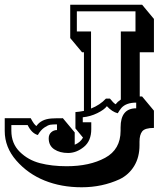

<svg xmlns="http://www.w3.org/2000/svg" viewBox="-20 -720 696 812"><path d="M335 -499H327L277 -559V-700H581L631 -640V-499H571V-312H581L631 -252V-179Q593 -179 581.5 -164.5Q570 -150 570 -121V-106Q570 -55 547.5 -18Q525 19 486 38Q412 72 325.5 72Q239 72 168.5 43.5Q98 15 49 -41Q0 -97 0 -166V-220H110Q124 -193 134 -187Q154 -216 198 -219Q213 -220 246 -220L296 -160V-108Q319 -117 331 -138L299 -177V-246Q314 -247 335 -251ZM490 -181Q490 -262 556 -262V-286Q513 -286 493 -263Q485 -253 478 -241Q454 -247 432 -271Q421 -256 391.5 -241.5Q362 -227 330 -224V-203H366V-174Q366 -124 334.5 -98.5Q303 -73 268 -73Q233 -73 209.5 -88.5Q186 -104 186 -135Q186 -151 196.5 -160.5Q207 -170 221 -170V-194Q203 -194 193 -192.5Q183 -191 167.5 -180.5Q152 -170 140 -149Q114 -156 97 -191H28V-167Q28 -113 63.5 -78Q99 -43 149 -30Q199 -17 262 -17Q359 -17 424.5 -52.5Q490 -88 490 -167ZM365 -587V-261Q403 -276 428 -303H445Q459 -285 469 -279L478 -289Q484 -294 491 -299V-587H553V-672H305V-587Z"/></svg>

Font: Ewert
Style: Regular
Weight: 400
Designer: Johan Kallas, Mihkel Virkus
Foundry: Johan Kallas, Mihkel Virkus
Version: Version 1.001